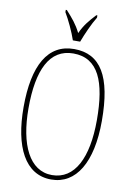

<svg xmlns="http://www.w3.org/2000/svg" viewBox="-101 -993 732 1065"><g transform="rotate(10 265.0 -460.5)"><path d="M249 -771H290C307 -816 335 -880 359 -918V-931H353C316 -891 293 -864 271 -816C247 -864 223 -891 187 -931H181V-918C204 -880 234 -816 249 -771ZM264 10C404 10 485 -125 485 -358C485 -610 414 -725 265 -725C118 -725 44 -596 44 -359C44 -137 116 10 264 10ZM264 -15C137 -15 72 -153 72 -358C72 -574 131 -700 265 -700C406 -700 457 -574 457 -358C457 -146 392 -15 264 -15Z"/></g></svg>

Font: Noto Serif ExtraCondensed Thin
Style: Regular
Weight: 100
Width: 2
Designer: Monotype Design Team
Foundry: Monotype Imaging Inc.
Version: Version 2.013